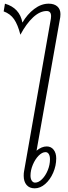

<svg xmlns="http://www.w3.org/2000/svg" viewBox="-51 -1015 369 1045"><path d="M278 -938Q278 -928 277 -922L148 -195Q176 -218 203 -218Q227 -218 241 -200Q255 -182 255 -153Q255 -113 238.5 -75Q222 -37 195 -13.5Q168 10 138 10Q109 10 93.5 -8.5Q78 -27 78 -58Q78 -74 80 -83L226 -914Q227 -919 227 -927Q227 -955 203 -955Q166 -955 129 -920.5Q92 -886 60 -826Q46 -881 25.5 -910.5Q5 -940 -31 -953L-24 -995Q56 -972 71 -892Q97 -937 135 -966Q173 -995 214 -995Q244 -995 261 -980Q278 -965 278 -938ZM115 -59Q115 -42 122 -31.5Q129 -21 140 -21Q159 -21 178 -40Q197 -59 209 -88.5Q221 -118 221 -148Q221 -166 214.5 -176.5Q208 -187 197 -187Q178 -187 159 -167.5Q140 -148 127.5 -118Q115 -88 115 -59Z"/></svg>

Font: KoHo Light
Style: Italic
Weight: 300
Italic angle: -10°
Version: Version 1.000; ttfautohint (v1.6)